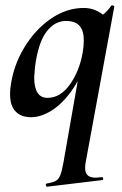

<svg xmlns="http://www.w3.org/2000/svg" viewBox="-20 -429 461 724"><path d="M156 263Q180 259 190.5 253Q201 247 207 232.5Q213 218 219 185L282 -174L303 -191Q281 -129 247 -82.5Q213 -36 173.5 -11.5Q134 13 97 13Q60 13 39 -8.5Q18 -30 18 -73Q18 -92 20 -103Q30 -180 70.5 -248Q111 -316 170.5 -357.5Q230 -399 296 -399Q330 -399 359.5 -380Q389 -361 392 -324L331 -357Q348 -359 367 -373Q386 -387 399 -407Q401 -409 403 -409Q406 -409 409 -407Q412 -405 411 -404L304 178Q301 193 301 204Q301 223 310.5 232Q320 241 342 241Q348 241 364 239H365Q368 239 369 244Q370 249 366 250L158 275Q154 275 153 269.5Q152 264 156 263ZM292 -232Q296 -255 296 -277Q296 -314 279.5 -332Q263 -350 229 -350Q186 -350 155 -309Q124 -268 112 -177Q109 -144 109 -137Q109 -60 159 -60Q208 -60 244 -111Q280 -162 292 -232Z"/></svg>

Font: Cormorant Infant
Style: Bold Italic
Weight: 700
Italic angle: -10°
Designer: Christian Thalmann (Catharsis Fonts)
Foundry: Catharsis Fonts
Version: Version 4.000